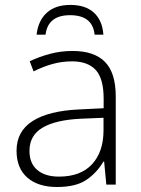

<svg xmlns="http://www.w3.org/2000/svg" viewBox="-20 -746 570 776"><path d="M273.4 -540Q360.8 -540 404.3 -495.8Q447.8 -451.7 447.8 -356V0H409.7L400.9 -92.8H397.9Q371.6 -47.9 329.1 -19Q286.6 9.8 210.4 9.8Q133.8 9.8 90.3 -28.3Q46.9 -66.4 46.9 -136.7Q46.9 -215.8 112.3 -257.1Q177.7 -298.3 300.3 -303.7L398.9 -308.6V-347.2Q398.9 -428.7 366.7 -463.4Q334.5 -498 271.5 -498Q230.5 -498 192.6 -487.5Q154.8 -477.1 115.7 -457.5L100.1 -498.5Q138.2 -516.6 181.9 -528.3Q225.6 -540 273.4 -540ZM398.4 -270 305.7 -266.1Q204.6 -261.2 151.9 -230Q99.1 -198.7 99.1 -136.2Q99.1 -85.9 130.6 -59.1Q162.1 -32.2 218.3 -32.2Q305.7 -32.2 351.8 -82Q397.9 -131.8 398.4 -217.8ZM264.2 -726.1Q325.7 -726.1 359.6 -694.8Q393.6 -663.6 397.9 -606H362.3Q354.5 -684.6 263.2 -684.6Q173.8 -684.6 164.1 -606H127.9Q134.3 -662.6 168.9 -694.3Q203.6 -726.1 264.2 -726.1Z"/></svg>

Font: Open Sans Light
Style: Regular
Weight: 300
Designer: Monotype Design Team
Foundry: Monotype Imaging Inc.
Version: Version 3.000; ttfautohint (v1.8.4)